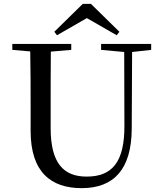

<svg xmlns="http://www.w3.org/2000/svg" viewBox="-20 -960 843 997"><path d="M452 -940H410L262 -795L276 -777L431 -866L586 -777L600 -795ZM505 -701 625 -690 626 -308C627 -118 562 -43 430 -43C312 -43 243 -110 243 -295V-394C243 -494 243 -594 244 -692L350 -701V-732H44V-701L137 -693C139 -594 139 -493 139 -394V-280C139 -65 246 17 404 17C572 17 663 -82 664 -291L666 -690L765 -701V-732H505Z"/></svg>

Font: Noto Serif JP Medium
Style: Regular
Weight: 500
Designer: Ryoko NISHIZUKA 西塚涼子 (kana & ideographs); Frank Grießhammer (Latin, Greek & Cyrillic); Wenlong ZHANG 张文龙 (bopomofo); San
Foundry: Adobe
Version: Version 2.001;hotconv 1.1.0;makeotfexe 2.6.0